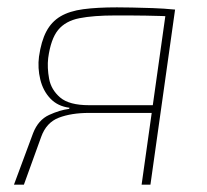

<svg xmlns="http://www.w3.org/2000/svg" viewBox="-20 -502 563 522"><path d="M298 -482Q314 -482 339.5 -481.5Q365 -481 395 -480Q425 -479 455 -476L442 -457Q437 -458 419 -458.5Q401 -459 377 -459.5Q353 -460 330.5 -460Q308 -460 294 -460Q234 -460 196 -452.5Q158 -445 138 -420.5Q118 -396 111 -344Q108 -318 113.5 -288Q119 -258 143.5 -237Q168 -216 222 -216H409V-195Q403 -195 376 -195Q349 -195 309 -195Q269 -195 222 -195Q174 -195 140 -182Q106 -169 92 -130L45 0H18L70 -140Q84 -176 113.5 -189.5Q143 -203 168 -206L169 -209Q137 -213 117 -234Q97 -255 89.5 -286Q82 -317 86 -348Q92 -390 106 -416.5Q120 -443 144.5 -457.5Q169 -472 206.5 -477Q244 -482 298 -482ZM456 -476 389 0H365L432 -476Z"/></svg>

Font: Exo 2 Thin
Style: Italic
Weight: 250
Italic angle: -8°
Designer: Natanael Gama
Foundry: Natanael Gama
Version: Version 2.010